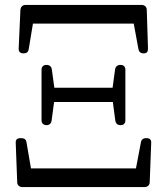

<svg xmlns="http://www.w3.org/2000/svg" viewBox="-20 -754 679 781"><path d="M44 -172 50 -13C50 -1 59 7 71 7H568C580 7 589 -1 589 -13L595 -172C596 -186 589 -192 576 -192H574C562 -192 555 -186 553 -174L533 -69H106L88 -174C86 -187 79 -192 67 -192H63C50 -192 43 -186 44 -172ZM75 -537H76C88 -537 95 -542 97 -555L114 -658H524L543 -555C545 -543 552 -537 564 -537H565C577 -537 582 -543 582 -557L577 -714C577 -726 568 -734 556 -734H84C72 -734 64 -726 63 -714L56 -557C55 -543 63 -537 75 -537ZM169 -245C181 -245 188 -251 190 -264L200 -339H439L449 -264C451 -251 458 -245 470 -245H471C483 -245 490 -252 490 -265V-470C490 -483 483 -490 470 -490C458 -490 450 -484 448 -471L438 -397H201L191 -471C189 -484 181 -490 169 -490C157 -490 149 -483 149 -470V-265C149 -252 157 -245 169 -245Z"/></svg>

Font: 寒蝉锦书宋 Text
Style: Regular
Weight: 400
Designer: 寒蝉锦书宋{Warren} 思源宋体{Ryoko NISHIZUKA 西塚涼子 (kana & ideographs); Frank Grießhammer (Latin, Greek & Cyrillic); Wenlong ZHANG 
Foundry: Adobe & ChillType
Version: Version 2.000;Glyphs 3.1.1 (3135)